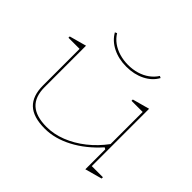

<svg xmlns="http://www.w3.org/2000/svg" viewBox="-158 -922 1158 1158"><g transform="rotate(45 421.0 -343.0)"><path d="M342 15Q243 15 196.5 -29Q150 -73 150 -162V-474H55V-485L164 -515V-162Q164 -80 208 -40Q252 0 342 0Q404 0 466.5 -24.5Q529 -49 586 -94Q643 -139 688 -200V-474H593V-485L702 -515V-26H797V-15L688 15V-155L677 -161Q602 -77 514.5 -31Q427 15 342 15ZM425 -597Q359 -597 307.5 -623Q256 -649 230 -695L243 -701Q260 -673 287.5 -653Q315 -633 350.5 -622.5Q386 -612 425 -612Q465 -612 500 -622.5Q535 -633 562.5 -653Q590 -673 608 -701L620 -695Q595 -649 543 -623Q491 -597 425 -597Z"/></g></svg>

Font: Kalnia SemiExpanded Thin
Style: Regular
Weight: 250
Width: 6
Designer: Frida Medrano
Foundry: Frida Medrano
Version: Version 1.105